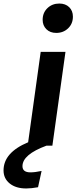

<svg xmlns="http://www.w3.org/2000/svg" viewBox="-124 -823 432 1085"><path d="M288 -729Q288 -689 261 -663Q234 -637 194 -637Q159 -637 138 -658Q117 -679 117 -711Q117 -751 144 -777Q171 -803 211 -803Q246 -803 267 -782.5Q288 -762 288 -729ZM106 -530H246L172 0H139Q3 50 3 116Q3 151 48 151Q74 151 111 143L91 235Q54 242 24 242Q-34 242 -69 214Q-104 186 -104 140Q-104 39 35 -19Z"/></svg>

Font: Fira Sans SemiBold
Style: Italic
Weight: 600
Italic angle: -8°
Designer: bBox Type GmbH & Carrois Corporate GbR & Edenspiekermann AG
Foundry: bBox Type GmbH & Carrois Corporate GbR & Edenspiekermann AG
Version: Version 4.301